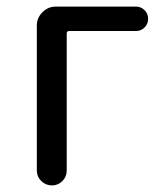

<svg xmlns="http://www.w3.org/2000/svg" viewBox="-20 -563 499 583"><path d="M91.8 -45.9V-485.4Q91.8 -508.8 108.9 -525.9Q126 -543 149.4 -543H392.6Q408.2 -543 418.9 -532.2Q429.7 -521.5 429.7 -505.9Q429.7 -490.2 418.9 -479.5Q408.2 -468.8 392.6 -468.8H190.4Q182.6 -468.8 182.6 -461.9V-45.9Q182.6 -26.4 169.4 -13.2Q156.2 0 137.7 0Q119.1 0 105.5 -13.2Q91.8 -26.4 91.8 -45.9Z"/></svg>

Font: Gen Jyuu Gothic P Regular
Style: Regular
Weight: 400
Designer: [Source Han Sans]
Ryoko NISHIZUKA  (kana & ideographs); Paul D. Hunt (Latin, Greek & Cyrillic); Wenlong ZHANG  (bopomofo
Version: Version 1.002.20150607